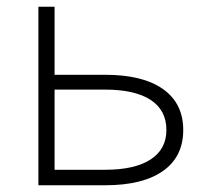

<svg xmlns="http://www.w3.org/2000/svg" viewBox="-20 -550 640 570"><path d="M94 0V-530H142V-328H292Q404 -328 464 -285.5Q524 -243 524 -164Q524 -85 464 -42.5Q404 0 292 0ZM142 -46H292Q380 -46 427 -76.5Q474 -107 474 -164Q474 -223 427 -253.5Q380 -284 292 -284H142Z"/></svg>

Font: Geist Mono UltraLight
Style: Regular
Weight: 200
Monospace: yes
Designer: Basement.studio, Andrés Briganti, Mateo Zaragoza
Foundry: Basement.studio, Vercel, Andrés Briganti, Guido Ferreyra, Mateo Zaragoza
Version: Version 1.400; ttfautohint (v1.8.4.7-5d5b)